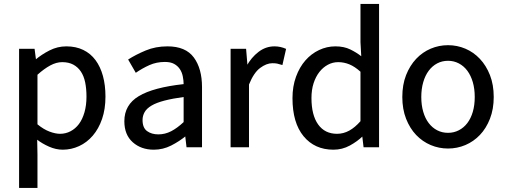

<svg xmlns="http://www.w3.org/2000/svg" viewBox="-20 -742 2550 968"><path d="M168.9 36.1V205.6H76.2V-496.1H154.3L161.6 -440.4H157.7Q189.5 -467.3 229.7 -487.8Q270 -508.3 314.5 -508.3Q362.8 -508.3 399.9 -490.2Q437 -472.2 461.7 -438.7Q486.3 -405.3 499 -358.9Q511.7 -312.5 511.7 -254.9Q511.7 -191.9 494.6 -142.3Q477.5 -92.8 447.8 -58.1Q418 -23.4 378.7 -5.4Q339.4 12.7 296.4 12.7Q261.7 12.7 227.1 -2.7Q192.4 -18.1 167.5 -37.6ZM168.9 -115.2Q199.7 -89.8 229.5 -78.6Q259.3 -67.4 282.7 -67.4Q311 -67.4 335.7 -80.3Q360.4 -93.3 377.9 -116.7Q395.5 -140.1 405.8 -175.5Q416 -210.9 416 -254.9Q416 -294.4 409.4 -326.7Q402.8 -358.9 387.7 -381.3Q372.6 -403.8 349.4 -416.3Q326.2 -428.7 293.5 -428.7Q264.2 -428.7 233.4 -412.1Q202.6 -395.5 168.9 -365.2Z M606.9 -130.9Q606.9 -213.9 680.2 -257.6Q753.4 -301.3 905.8 -317.9Q905.8 -335.4 901.6 -356.7Q897.5 -377.9 886.5 -394Q875.5 -410.2 857.7 -419.9Q839.8 -429.7 811.5 -429.7Q769 -429.7 733.4 -413.8Q697.8 -397.9 664.6 -375L626 -441.9Q665 -466.8 714.6 -487.5Q764.2 -508.3 824.2 -508.3Q916 -508.3 957.3 -452.1Q998.5 -396 998.5 -302.7V0.5H920.4L913.6 -57.6H918.5Q884.3 -29.3 843 -8.3Q801.8 12.7 755.4 12.7Q691.4 12.7 649.2 -24.9Q606.9 -62.5 606.9 -130.9ZM698.7 -136.7Q698.7 -97.7 721.4 -81.1Q744.1 -64.5 778.3 -64.5Q812 -64.5 842.8 -80.3Q873.5 -96.2 905.8 -126.5V-252.9Q851.1 -245.6 809.6 -234.9Q768.1 -224.1 743.7 -209.5Q719.2 -194.8 709 -176.5Q698.7 -158.2 698.7 -136.7Z M1142.6 -496.1H1220.7L1228 -408.2H1222.7Q1246.6 -452.1 1283.2 -480.2Q1319.8 -508.3 1363.8 -508.3Q1394 -508.3 1422.4 -495.6L1403.8 -414.1Q1386.7 -419.4 1377.2 -421.4Q1367.7 -423.3 1353 -423.3Q1323.7 -423.3 1291.5 -399.4Q1259.3 -375.5 1235.4 -315.9V0.5H1142.6Z M1454.6 -247.1Q1454.6 -306.6 1472.4 -355.2Q1490.2 -403.8 1519.8 -437.5Q1549.3 -471.2 1588.6 -489.7Q1627.9 -508.3 1670.9 -508.3Q1714.4 -508.3 1746.1 -492.7Q1777.8 -477.1 1801.3 -458.5L1797.4 -529.8V-722.2H1891.1V0.5H1813L1806.2 -56.6H1810.1Q1782.2 -29.3 1743.9 -8.3Q1705.6 12.7 1661.1 12.7Q1566.4 12.7 1510.5 -55.2Q1454.6 -123 1454.6 -247.1ZM1550.3 -248Q1550.3 -161.6 1584 -114.5Q1617.7 -67.4 1679.2 -67.4Q1711.4 -67.4 1740.5 -83.3Q1769.5 -99.1 1797.4 -130.9V-380.4Q1769 -406.2 1741.5 -417.5Q1713.9 -428.7 1685.1 -428.7Q1657.2 -428.7 1632.8 -415.5Q1608.4 -402.3 1590.1 -378.9Q1571.8 -355.5 1561 -322.3Q1550.3 -289.1 1550.3 -248Z M2008.3 -252.9Q2008.3 -314.9 2027.3 -363.3Q2046.4 -411.6 2078.1 -445.3Q2109.9 -479 2151.4 -496.6Q2192.9 -514.2 2238.8 -514.2Q2284.7 -514.2 2326.2 -496.6Q2367.7 -479 2399.4 -445.3Q2431.2 -411.6 2450.2 -363.3Q2469.2 -314.9 2469.2 -252.9Q2469.2 -191.9 2450.2 -143.3Q2431.2 -94.7 2399.4 -61.5Q2367.7 -28.3 2326.2 -10.7Q2284.7 6.8 2238.8 6.8Q2192.9 6.8 2151.4 -10.7Q2109.9 -28.3 2078.1 -61.5Q2046.4 -94.7 2027.3 -143.3Q2008.3 -191.9 2008.3 -252.9ZM2104 -252.9Q2104 -211.9 2113.8 -178.5Q2123.5 -145 2141.4 -121.6Q2159.2 -98.1 2184.1 -85.2Q2209 -72.3 2238.8 -72.3Q2268.1 -72.3 2293.2 -85.2Q2318.4 -98.1 2336.2 -121.6Q2354 -145 2363.8 -178.5Q2373.5 -211.9 2373.5 -252.9Q2373.5 -293.9 2363.8 -327.6Q2354 -361.3 2336.2 -385.3Q2318.4 -409.2 2293.2 -422.4Q2268.1 -435.5 2238.8 -435.5Q2209 -435.5 2184.1 -422.4Q2159.2 -409.2 2141.4 -385.3Q2123.5 -361.3 2113.8 -327.6Q2104 -293.9 2104 -252.9Z"/></svg>

Font: Pyidaungsu Numbers
Style: Regular
Weight: 400
Designer: Sun Tun
Foundry: MCF
Version: Version 1.083; ttfautohint (v1.8.2)